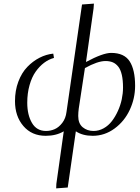

<svg xmlns="http://www.w3.org/2000/svg" viewBox="-20 -749 776 1063"><path d="M63 -189Q63 -247.6 81.5 -296.9Q100.1 -346.2 130.9 -378.2Q161.6 -410.2 198.7 -429.2Q235.8 -448.2 274.9 -452.1L278.8 -428.2Q250.5 -420.9 224.6 -401.6Q198.7 -382.3 177.5 -352.3Q156.2 -322.3 143.6 -277.6Q130.9 -232.9 130.9 -180.2Q130.9 -112.8 157 -68.4Q183.1 -23.9 234.9 -23.9Q259.8 -23.9 282.7 -33.9Q305.7 -43.9 324.7 -68.6Q343.8 -93.3 348.1 -128.9L434.1 -724.1L500 -729L498 -702.1L456.1 -405.8Q549.8 -456.1 595.2 -456.1Q668 -456.1 698 -409.2Q728 -362.3 728 -273.9Q728 -204.6 698.7 -141.4Q669.4 -78.1 614.5 -37.6Q559.6 2.9 493.2 2.9Q437.5 2.9 399.9 -22L355 289.1L291 293.9L292 269L333 -22Q291 2.9 232.9 2.9Q155.8 2.9 109.4 -51.3Q63 -105.5 63 -189ZM413.1 -106.9Q413.1 -64.9 438 -44.4Q462.9 -23.9 498 -23.9Q527.3 -23.9 554 -38.8Q580.6 -53.7 599.6 -78.6Q618.7 -103.5 632.8 -134.8Q647 -166 654.1 -199.2Q661.1 -232.4 661.1 -264.2Q661.1 -305.7 654.3 -335Q647.5 -364.3 634.3 -380.6Q621.1 -397 604 -404.1Q586.9 -411.1 564 -411.1Q520.5 -411.1 450.2 -372.1L416 -147.9Q413.1 -126 413.1 -106.9Z"/></svg>

Font: Dehuti
Style: Italic
Weight: 400
Version: Version 1.2